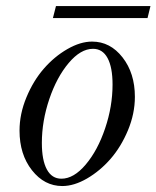

<svg xmlns="http://www.w3.org/2000/svg" viewBox="-20 -606 520 638"><path d="M184.1 -12.2Q225.1 -12.2 264.9 -59.3Q304.7 -106.4 329.3 -179.4Q354 -252.4 354 -325.2Q354 -382.3 337.4 -413.1Q320.8 -443.8 289.1 -443.8Q248 -443.8 208.3 -396.7Q168.5 -349.6 143.8 -276.6Q119.1 -203.6 119.1 -130.9Q119.1 -73.7 135.7 -43Q152.3 -12.2 184.1 -12.2ZM187 12.2Q127.4 12.2 86.2 -40.3Q44.9 -92.8 44.9 -171.9Q44.9 -227.5 67.9 -282.7Q90.8 -337.9 125.7 -377.9Q160.6 -418 203.9 -442.9Q247.1 -467.8 286.1 -467.8Q346.2 -467.8 387.2 -415.3Q428.2 -362.8 428.2 -284.2Q428.2 -228.5 405.3 -173.3Q382.3 -118.2 347.4 -78.1Q312.5 -38.1 269.3 -12.9Q226.1 12.2 187 12.2ZM470.2 -545.9H155.8L166 -585.9H480Z"/></svg>

Font: Flanker Steampunk
Style: Italic
Weight: 400
Italic angle: -12°
Designer: Alexey Kryukov, Leonardo Di Lena
Foundry: Alexey Kryukov, Leonardo Di Lena
Version: 1.210